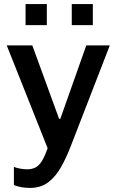

<svg xmlns="http://www.w3.org/2000/svg" viewBox="-20 -733 570 939"><path d="M127 186Q104 186 84.5 182.5Q65 179 48 172V83Q59 88 77 91.5Q95 95 112 95Q138 95 155.5 85Q173 75 186.5 52Q200 29 213 -8L13 -511H138L269 -152H275L402 -511H517L328 -23Q306 35 279.5 82.5Q253 130 216.5 158Q180 186 127 186ZM105 -610V-713H209V-610ZM331 -610V-713H434V-610Z"/></svg>

Font: Chivo Medium
Style: Regular
Weight: 500
Designer: Hector Gatti
Foundry: Omnibus-Type
Version: Version 2.002